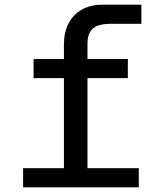

<svg xmlns="http://www.w3.org/2000/svg" viewBox="-20 -803 690 823"><path d="M254 0V-612Q254 -663 273 -701Q292 -739 329.5 -761Q367 -783 422 -783H586V-701H452Q425 -701 402.5 -694Q380 -687 367.5 -668.5Q355 -650 355 -615V0ZM124 -468V-550H528V-468ZM79 0V-82H575V0Z"/></svg>

Font: Azeret Mono Thin
Style: Regular
Weight: 400
Version: Version 1.002